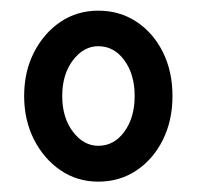

<svg xmlns="http://www.w3.org/2000/svg" viewBox="-20 -748 379 369"><path d="M168.9 -398.9Q128.4 -398.9 96.4 -420.7Q64.5 -442.4 45.4 -479.7Q26.4 -517.1 26.4 -563.5Q26.4 -610.4 45.4 -647.5Q64.5 -684.6 96.4 -706.1Q128.4 -727.5 168.9 -727.5Q210 -727.5 242.2 -706.3Q274.4 -685.1 293 -647.9Q311.5 -610.8 311.5 -563.5Q311.5 -516.6 293 -479.2Q274.4 -441.9 242.2 -420.4Q210 -398.9 168.9 -398.9ZM168.9 -467.8Q199.2 -467.8 219 -494.9Q238.8 -522 238.8 -563.5Q238.8 -605 219 -632.1Q199.2 -659.2 168.9 -659.2Q140.6 -659.2 120.1 -632.1Q99.6 -605 99.6 -563.5Q99.6 -522 120.1 -494.9Q140.6 -467.8 168.9 -467.8Z"/></svg>

Font: Reddit Sans Condensed Medium
Style: Regular
Weight: 500
Designer: Stephen Hutchings
Foundry: Reddit
Version: Version 1.014